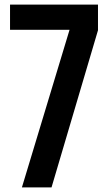

<svg xmlns="http://www.w3.org/2000/svg" viewBox="-20 -820 479 840"><path d="M75.8 0 284.3 -689.7H23.9V-800H408.7V-687.5L205.4 0Z"/></svg>

Font: Big Shoulders Thin
Style: Regular
Weight: 100
Designer: Patric King
Foundry: XO Type Co
Version: Version 2.002